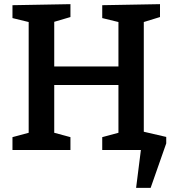

<svg xmlns="http://www.w3.org/2000/svg" viewBox="-20 -722 846 924"><path d="M672 -616V-88L780 -63V-32L705 182H635L658 0H472V-62L550 -83V-313H241V-83L319 -62V0H40V-62L118 -83V-616L40 -635V-697L319 -702V-640L241 -617V-402H550V-616L472 -635V-697L750 -702V-640Z"/></svg>

Font: Bitter Pro SemiBold
Style: Regular
Weight: 600
Designer: Sol Matas, and Bitter project Authors
Foundry: Sol Matas
Version: Version 1.010